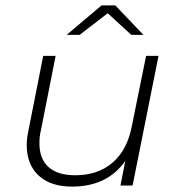

<svg xmlns="http://www.w3.org/2000/svg" viewBox="-20 -687 655 711"><path d="M567 -480 471 0H426L444 -91Q377 4 247 4Q167 4 123 -37Q79 -78 79 -150Q79 -175 85 -202L140 -480H186L131 -202Q126 -182 126 -156Q126 -99 159.5 -68.5Q193 -38 259 -38Q342 -38 396.5 -84.5Q451 -131 468 -219L521 -480ZM466 -558 379 -638 275 -558H227L356 -667H407L511 -558Z"/></svg>

Font: Montserrat Ace
Style: Light Italic
Weight: 300
Italic angle: -11.3°
Designer: Julieta Ulanovsky
Foundry: Julieta Ulanovsky
Version: Version 1